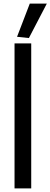

<svg xmlns="http://www.w3.org/2000/svg" viewBox="-20 -1050 281 1070"><path d="M75 -845 146 -1030H241L141 -838ZM61 -808H154V0H61Z"/></svg>

Font: Encode Sans Compressed
Style: Medium
Weight: 500
Designer: Pablo Impallari, Andres Torresi
Foundry: Pablo Impallari, Andres Torresi
Version: Version 1.000; ttfautohint (v1.00) -l 8 -r 50 -G 200 -x 14 -